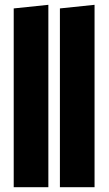

<svg xmlns="http://www.w3.org/2000/svg" viewBox="-20 -778 451 798"><path d="M181 -758V0H37V-743ZM373 -758V0H229V-743Z"/></svg>

Font: Fira Sans Extra Condensed ExtraBold
Style: Regular
Weight: 800
Width: 1
Designer: Carrois Corporate & Edenspiekermann AG
Foundry: Carrois Corporate GbR & Edenspiekermann AG
Version: Version 4.203